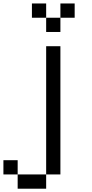

<svg xmlns="http://www.w3.org/2000/svg" viewBox="-20 -937 540 1123"><path d="M0 83.3V0H83.3V83.3ZM83.3 83.3H250V166.7H83.3ZM250 -916.7V-833.3H166.7V-916.7ZM250 83.3V-666.7H333.3V83.3ZM250 -833.3H333.3V-750H250ZM416.7 -916.7V-833.3H333.3V-916.7Z"/></svg>

Font: Galmuri11 Regular
Style: Regular
Weight: 400
Designer: Minseo Lee (Quiple)
Version: Version 2.356;hotconv 1.1.0;makeotfexe 2.6.0 DEVELOPMENT